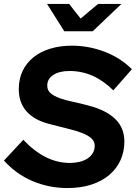

<svg xmlns="http://www.w3.org/2000/svg" viewBox="-29 -941 687 971"><path d="M-9 -129Q16 -155 40 -181.5Q64 -208 89 -234Q199 -117 324 -117Q350 -117 373 -122.5Q396 -128 413 -139Q430 -150 440 -166.5Q450 -183 450 -204Q450 -226 433.5 -241Q417 -256 388.5 -267.5Q360 -279 320.5 -288.5Q281 -298 236 -310L217 -315Q144 -334 105 -378Q66 -422 66 -490Q66 -542 85.5 -582.5Q105 -623 140.5 -651.5Q176 -680 225.5 -695Q275 -710 335 -710Q419 -710 499.5 -679.5Q580 -649 638 -591Q615 -564 591 -537.5Q567 -511 544 -484Q446 -582 323 -582Q271 -582 240.5 -562Q210 -542 210 -508Q210 -484 227 -469.5Q244 -455 273 -444.5Q302 -434 340.5 -426Q379 -418 423 -406Q509 -383 554.5 -338.5Q600 -294 600 -225Q600 -174 580.5 -131Q561 -88 524 -56.5Q487 -25 433.5 -7.5Q380 10 312 10Q219 10 136 -25Q53 -60 -9 -129ZM321 -921Q335 -902 349.5 -884Q364 -866 379 -847Q401 -866 422.5 -884Q444 -902 467 -921H585Q548 -886 512.5 -852Q477 -818 440 -783H296L209 -921Z"/></svg>

Font: Rosa Sans
Style: Bold Italic
Weight: 700
Italic angle: -12°
Designer: Pentagram / MCKL
Foundry: Pentagram / MCKL
Version: Version 1.005;September 16, 2019;FontCreator 11.5.0.2425 64-